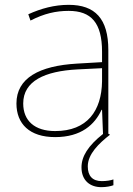

<svg xmlns="http://www.w3.org/2000/svg" viewBox="-20 -557 551 794"><path d="M343 131C343 80 389 36 435 0L428 -4V-350C428 -480 373 -537 264 -537C205 -537 150 -522 97 -498L106 -472C163 -501 211 -512 264 -512C357 -512 402 -463 402 -343V-300L299 -294C142 -285 48 -234 48 -129C48 -45 102 10 208 10C316 10 372 -42 400 -103H402L406 -3C344 46 317 90 317 135C317 190 353 217 399 217C420 217 438 213 449 209V185C438 189 420 192 401 192C362 192 343 170 343 131ZM301 -270 402 -275V-220C400 -99 341 -15 208 -15C123 -15 76 -58 76 -129C76 -222 165 -263 301 -270Z"/></svg>

Font: Noto Sans Georgian Thin
Style: Regular
Weight: 100
Designer: Monotype Design Team, Akaki Razmadze
Foundry: Google LLC
Version: Version 2.005